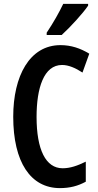

<svg xmlns="http://www.w3.org/2000/svg" viewBox="-20 -957 506 987"><path d="M433 -928V-937H305C284 -893 256 -843 220 -789V-777H297C341 -817 407 -889 433 -928ZM299 -623C333 -623 369 -607 404 -584L439 -681C393 -709 345 -725 291 -725C132 -725 48 -566 48 -357C48 -124 137 10 288 10C339 10 381 -1 421 -23V-126C378 -105 341 -92 302 -92C215 -92 168 -188 168 -356C168 -504 205 -623 299 -623Z"/></svg>

Font: Noto Sans Sinhala UI ExtraCondensed SemiBold
Style: Regular
Weight: 600
Width: 2
Designer: Jelle Bosma - Monotype Design Team
Foundry: Monotype Imaging Inc.
Version: Version 2.006